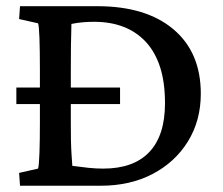

<svg xmlns="http://www.w3.org/2000/svg" viewBox="-20 -593 713 613"><path d="M43.9 -573.2H291Q446.3 -573.2 533.7 -499.5Q621.1 -425.8 621.1 -293.9Q621.1 -208 580.1 -141.6Q539.1 -75.2 467.3 -37.6Q395.5 0 301.8 0H43.9L41 -41L101.6 -54.7Q104.5 -63.5 106 -105Q107.4 -146.5 107.4 -201.2V-371.1Q107.4 -430.7 106 -471.2Q104.5 -511.7 101.6 -518.6L41 -532.2ZM208 -516.6Q208 -507.8 207.5 -491.7Q207 -475.6 206.5 -446.8Q206.1 -418 206.1 -371.1V-201.2Q206.1 -172.9 206.5 -146.5Q207 -120.1 208.5 -98.6Q210 -77.1 210.9 -63.5Q239.3 -59.6 263.2 -57.1Q287.1 -54.7 309.6 -54.7Q406.2 -54.7 456.5 -107.4Q506.8 -160.2 506.8 -263.7Q506.8 -330.1 491.2 -378.4Q475.6 -426.8 445.8 -459Q416 -491.2 374.5 -507.3Q333 -523.4 280.3 -523.4Q263.7 -523.4 245.6 -522Q227.5 -520.5 208 -516.6ZM32.2 -260.7V-313.5H363.3V-260.7Z"/></svg>

Font: Crimson Pro ExtraLight Medium
Style: Regular
Weight: 500
Version: Version 1.002